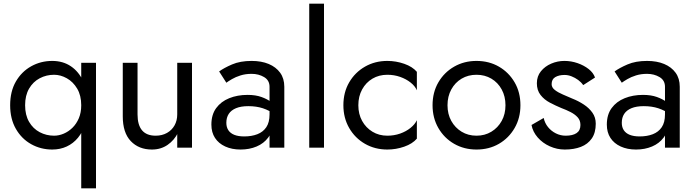

<svg xmlns="http://www.w3.org/2000/svg" viewBox="-20 -800 3762 1040"><path d="M420 220H500V-460H420ZM35 -230Q35 -156 66 -102Q97 -48 149 -19Q201 10 263 10Q306 10 341.5 -6.5Q377 -23 402.5 -54Q428 -85 442 -129.5Q456 -174 456 -230Q456 -305 431.5 -358.5Q407 -412 364 -441Q321 -470 263 -470Q201 -470 149 -441Q97 -412 66 -358.5Q35 -305 35 -230ZM116 -230Q116 -283 137.5 -320Q159 -357 195 -376Q231 -395 273 -395Q308 -395 342 -376Q376 -357 398 -320Q420 -283 420 -230Q420 -190 407 -159.5Q394 -129 372.5 -108Q351 -87 325 -76Q299 -65 273 -65Q231 -65 195 -84Q159 -103 137.5 -140Q116 -177 116 -230Z M940 0H1020V-460H940ZM725 -180V-460H645V-170Q645 -81 688.5 -35.5Q732 10 803 10Q851 10 887.5 -15Q924 -40 945 -82.5Q966 -125 966 -180H940Q940 -147 925.5 -121Q911 -95 884.5 -80Q858 -65 823 -65Q774 -65 749.5 -94Q725 -123 725 -180Z M1206 -135Q1206 -163 1219 -183Q1232 -203 1258.5 -214Q1285 -225 1325 -225Q1369 -225 1404 -213.5Q1439 -202 1473 -178V-225Q1466 -234 1447 -248.5Q1428 -263 1396.5 -274.5Q1365 -286 1321 -286Q1266 -286 1221.5 -268Q1177 -250 1151 -214.5Q1125 -179 1125 -125Q1125 -83 1144.5 -53Q1164 -23 1200 -6.5Q1236 10 1283 10Q1331 10 1370 -6.5Q1409 -23 1432.5 -54.5Q1456 -86 1456 -130L1440 -180Q1440 -137 1422.5 -111Q1405 -85 1374 -73Q1343 -61 1303 -61Q1271 -61 1249.5 -69.5Q1228 -78 1217 -94.5Q1206 -111 1206 -135ZM1206 -352Q1217 -360 1236.5 -371.5Q1256 -383 1283 -391.5Q1310 -400 1343 -400Q1381 -400 1410.5 -382.5Q1440 -365 1440 -330V0H1520V-330Q1520 -375 1497.5 -406Q1475 -437 1435.5 -453.5Q1396 -470 1343 -470Q1281 -470 1237 -451Q1193 -432 1167 -413Z M1655 -780V0H1735V-780Z M1921 -230Q1921 -278 1941.5 -315.5Q1962 -353 1997.5 -374Q2033 -395 2078 -395Q2115 -395 2147.5 -383.5Q2180 -372 2204 -353Q2228 -334 2238 -311V-411Q2214 -439 2169.5 -454.5Q2125 -470 2078 -470Q2011 -470 1957 -439Q1903 -408 1871.5 -354Q1840 -300 1840 -230Q1840 -161 1871.5 -106.5Q1903 -52 1957 -21Q2011 10 2078 10Q2125 10 2169.5 -5.5Q2214 -21 2238 -49V-149Q2228 -127 2204 -107.5Q2180 -88 2147.5 -76.5Q2115 -65 2078 -65Q2033 -65 1997.5 -86.5Q1962 -108 1941.5 -145Q1921 -182 1921 -230Z M2323 -230Q2323 -161 2354.5 -106.5Q2386 -52 2440 -21Q2494 10 2561 10Q2629 10 2682.5 -21Q2736 -52 2767.5 -106.5Q2799 -161 2799 -230Q2799 -300 2767.5 -354Q2736 -408 2682.5 -439Q2629 -470 2561 -470Q2494 -470 2440 -439Q2386 -408 2354.5 -354Q2323 -300 2323 -230ZM2404 -230Q2404 -278 2424.5 -315.5Q2445 -353 2480.5 -374Q2516 -395 2561 -395Q2606 -395 2641.5 -374Q2677 -353 2697.5 -315.5Q2718 -278 2718 -230Q2718 -182 2697.5 -145Q2677 -108 2641.5 -86.5Q2606 -65 2561 -65Q2516 -65 2480.5 -86.5Q2445 -108 2424.5 -145Q2404 -182 2404 -230Z M2925 -161 2859 -123Q2866 -86 2892.5 -55.5Q2919 -25 2958 -7.5Q2997 10 3039 10Q3089 10 3126.5 -4.5Q3164 -19 3185.5 -50Q3207 -81 3207 -130Q3207 -164 3189 -189.5Q3171 -215 3142 -234Q3113 -253 3080 -266Q3055 -277 3029 -288Q3003 -299 2985.5 -312.5Q2968 -326 2968 -344Q2968 -371 2988 -382.5Q3008 -394 3038 -394Q3057 -394 3076 -386.5Q3095 -379 3111.5 -367Q3128 -355 3139 -339L3203 -380Q3194 -406 3168.5 -426Q3143 -446 3108.5 -458Q3074 -470 3037 -470Q3000 -470 2966 -455.5Q2932 -441 2910 -414Q2888 -387 2888 -349Q2888 -311 2908 -285.5Q2928 -260 2958.5 -244Q2989 -228 3020 -215Q3047 -205 3070.5 -193Q3094 -181 3109 -164.5Q3124 -148 3124 -123Q3124 -93 3103 -79Q3082 -65 3044 -65Q3016 -65 2991 -77.5Q2966 -90 2948.5 -111.5Q2931 -133 2925 -161Z M3348 -135Q3348 -163 3361 -183Q3374 -203 3400.5 -214Q3427 -225 3467 -225Q3511 -225 3546 -213.5Q3581 -202 3615 -178V-225Q3608 -234 3589 -248.5Q3570 -263 3538.5 -274.5Q3507 -286 3463 -286Q3408 -286 3363.5 -268Q3319 -250 3293 -214.5Q3267 -179 3267 -125Q3267 -83 3286.5 -53Q3306 -23 3342 -6.5Q3378 10 3425 10Q3473 10 3512 -6.5Q3551 -23 3574.5 -54.5Q3598 -86 3598 -130L3582 -180Q3582 -137 3564.5 -111Q3547 -85 3516 -73Q3485 -61 3445 -61Q3413 -61 3391.5 -69.5Q3370 -78 3359 -94.5Q3348 -111 3348 -135ZM3348 -352Q3359 -360 3378.5 -371.5Q3398 -383 3425 -391.5Q3452 -400 3485 -400Q3523 -400 3552.5 -382.5Q3582 -365 3582 -330V0H3662V-330Q3662 -375 3639.5 -406Q3617 -437 3577.5 -453.5Q3538 -470 3485 -470Q3423 -470 3379 -451Q3335 -432 3309 -413Z"/></svg>

Font: Jost* Book
Style: Regular
Weight: 400
Version: Version 3.000